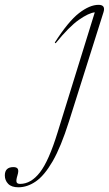

<svg xmlns="http://www.w3.org/2000/svg" viewBox="-198 -542 450 794"><path d="M87 -39Q54 65.5 19.8 124.8Q-14.5 184 -49.8 208.2Q-85 232.5 -122 232.5Q-150.5 232.5 -164.2 218.2Q-178 204 -178 183.5Q-178 149 -142.5 149Q-128.5 149 -124.2 156.8Q-120 164.5 -126 184Q-132 203.5 -129.5 211Q-127 218.5 -115 218.5Q-70 218.5 -33 171Q4 123.5 40.5 4.5L194 -491Q169 -488.5 128.2 -460Q87.5 -431.5 32 -363L28.5 -366Q84.5 -453.5 128.8 -487.8Q173 -522 209.5 -522Q239.5 -522 230 -491.5Z"/></svg>

Font: Newsreader Display ExtraLight
Style: Italic
Weight: 275
Italic angle: -17°
Designer: Hugues Gentile
Foundry: Production Type
Version: Version 1.002